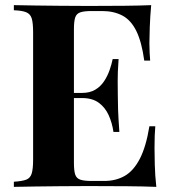

<svg xmlns="http://www.w3.org/2000/svg" viewBox="-20 -728 674 748"><path d="M569 -708Q565 -664 563.5 -623Q562 -582 562 -560Q562 -540 563 -522Q564 -504 565 -492H542Q532 -565 511 -607.5Q490 -650 456.5 -667.5Q423 -685 378 -685H337Q308 -685 293 -680Q278 -675 273 -660Q268 -645 268 -614V-94Q268 -63 273 -48Q278 -33 293 -28Q308 -23 337 -23H386Q431 -23 465.5 -42.5Q500 -62 524.5 -109Q549 -156 562 -236H585Q582 -204 582 -152Q582 -129 583 -87Q584 -45 589 0Q538 -2 474 -2.5Q410 -3 360 -3Q335 -3 296 -3Q257 -3 212 -2.5Q167 -2 121 -1.5Q75 -1 34 0V-20Q66 -22 82 -28Q98 -34 103.5 -52Q109 -70 109 -106V-602Q109 -639 103.5 -656.5Q98 -674 81.5 -680.5Q65 -687 34 -688V-708Q75 -707 121 -706.5Q167 -706 212 -705.5Q257 -705 296 -705Q335 -705 360 -705Q406 -705 464.5 -705.5Q523 -706 569 -708ZM413 -366Q413 -366 413 -356Q413 -346 413 -346H238Q238 -346 238 -356Q238 -366 238 -366ZM442 -498Q438 -441 438.5 -411Q439 -381 439 -356Q439 -331 440 -301Q441 -271 445 -214H422Q417 -249 403.5 -279Q390 -309 365 -327.5Q340 -346 300 -346V-366Q330 -366 351 -378.5Q372 -391 385.5 -411.5Q399 -432 407 -455Q415 -478 419 -498Z"/></svg>

Font: Playfair Display
Style: Bold
Weight: 700
Designer: Claus Eggers Sørensen
Foundry: Claus Eggers Sørensen
Version: Version 1.203